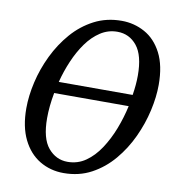

<svg xmlns="http://www.w3.org/2000/svg" viewBox="-82 -799 809 883"><g transform="rotate(10 322.5 -357.0)"><path d="M273 11Q211 11 161 -19Q111 -49 82 -108Q53 -167 53 -253Q53 -311 68 -376Q83 -441 113 -503Q143 -565 186.5 -615Q230 -665 287.5 -695Q345 -725 416 -725Q474 -725 524 -697.5Q574 -670 604 -612Q634 -554 634 -464Q634 -408 619.5 -343.5Q605 -279 576 -216.5Q547 -154 503.5 -102.5Q460 -51 402.5 -20Q345 11 273 11ZM405 -672Q362 -672 326 -648.5Q290 -625 262 -586Q234 -547 213 -498Q192 -449 179 -398H524Q532 -447 532 -490Q532 -584 496.5 -628Q461 -672 405 -672ZM282 -43Q329 -43 366.5 -69Q404 -95 433 -139Q462 -183 482.5 -236Q503 -289 515 -344H167Q155 -280 155 -225Q155 -130 191.5 -86.5Q228 -43 282 -43Z"/></g></svg>

Font: Noto Serif Condensed
Style: Italic
Weight: 400
Width: 3
Italic angle: -12°
Designer: Monotype Design Team
Foundry: Monotype Imaging Inc.
Version: Version 2.014; ttfautohint (v1.8.4.7-5d5b)